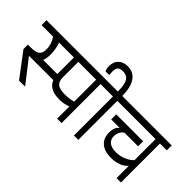

<svg xmlns="http://www.w3.org/2000/svg" viewBox="-91 -1527 2102 2102"><g transform="rotate(45 959.5 -476.5)"><path d="M530 -604H261Q273 -573 280.5 -530Q288 -487 288 -444Q288 -383 272 -347H521V-269H130L338 -1V0H245L35 -279V-347H78Q149 -347 182.5 -369Q216 -391 216 -454Q216 -496 202.5 -536Q189 -576 167 -604H-10V-680H530Z M1009 -604H903V0H835V-189Q774 -165 700 -165Q598 -165 544.5 -213.5Q491 -262 491 -368V-604H400V-680H1009ZM835 -604H559V-365Q559 -300 593 -273.5Q627 -247 705 -247Q777 -247 835 -264Z M1269 -604H1163V0H1095V-604H989V-680H1095Q1095 -787 1067.5 -832Q1040 -877 975 -877Q933 -877 915 -857.5Q897 -838 897 -792Q897 -772 901 -741H843Q829 -769 829 -810Q829 -877 869 -915Q909 -953 977 -953Q1068 -953 1115.5 -882Q1163 -811 1163 -680H1269Z M1929 -604H1823V0H1755V-191Q1727 -155 1673 -134Q1619 -113 1552 -113Q1453 -113 1398 -161Q1343 -209 1343 -296Q1343 -377 1391 -413H1259V-491H1675V-413H1465Q1439 -397 1424 -368Q1409 -339 1409 -304Q1409 -251 1445 -223Q1481 -195 1548 -195Q1608 -195 1663 -217Q1718 -239 1755 -278V-604H1249V-680H1929Z"/></g></svg>

Font: Rhodium Libre
Style: Regular
Weight: 400
Designer: James Puckett
Foundry: Dunwich Type Founders
Version: Version 1.001; ttfautohint (v1.3)